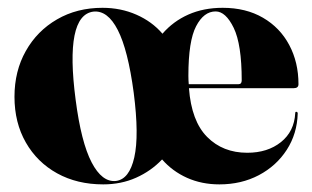

<svg xmlns="http://www.w3.org/2000/svg" viewBox="-20 -474 820 504"><path d="M249 -453.5Q297 -453.5 338 -435.5Q379 -417.5 406.5 -385.5Q434.5 -418 474.5 -435.8Q514.5 -453.5 564.5 -453.5Q625.5 -453.5 670.2 -427.5Q715 -401.5 739.2 -356Q763.5 -310.5 763.5 -253Q763.5 -242.5 751 -242.5H476Q482.5 -156 523.8 -114.5Q565 -73 629 -73Q682.5 -73 717.5 -101Q752.5 -129 755 -177Q755 -180.5 757.5 -180.5Q761.5 -180.5 761.5 -176Q760 -123 732.8 -80.8Q705.5 -38.5 659.5 -14.2Q613.5 10 556 10Q509.5 10 471 -7.2Q432.5 -24.5 405.5 -55.5Q376.5 -25 337.2 -7.5Q298 10 251 10Q182.5 10 130 -19Q77.5 -48 47.8 -100Q18 -152 18 -220Q18 -287.5 47.8 -340.2Q77.5 -393 129.8 -423.2Q182 -453.5 249 -453.5ZM474.5 -275Q474.5 -263.5 475.5 -253H606Q614.5 -253 614.5 -263Q614.5 -357.5 593.5 -400.8Q572.5 -444 546 -444Q515 -444 494.8 -405.2Q474.5 -366.5 474.5 -275ZM284.5 1Q319.5 -3.5 332.5 -60.8Q345.5 -118 331 -230.5Q316 -343 289.2 -395.2Q262.5 -447.5 225 -443.5Q149.5 -433.5 178.5 -212.5Q193 -100.5 220.5 -47.8Q248 5 284.5 1Z"/></svg>

Font: Fraunces 144pt
Style: Bold
Weight: 700
Version: Version 1.000;[b76b70a41]